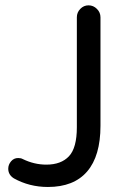

<svg xmlns="http://www.w3.org/2000/svg" viewBox="-20 -708 495 738"><path d="M33.2 -22.5Q11.7 -36.1 11.7 -59.6Q11.7 -75.2 22.5 -87.9Q33.2 -100.6 49.8 -100.6Q60.5 -100.6 67.4 -96.7Q111.3 -75.2 158.2 -75.2Q214.8 -75.2 245.1 -107.4Q275.4 -139.6 275.4 -218.8V-641.6Q275.4 -660.2 288.6 -673.8Q301.8 -687.5 320.3 -687.5Q338.9 -687.5 352.5 -673.8Q366.2 -660.2 366.2 -641.6V-224.6Q366.2 -108.4 314.9 -48.8Q263.7 10.7 164.1 10.7Q92.8 10.7 33.2 -22.5Z"/></svg>

Font: jf-openhuninn-1.0
Style: Regular
Weight: 400
Designer: [Kosugi Maru]
      Designed by Motoya company      

      [Varela Round]
      Joe Prince(Latin component); Avraham Co
Foundry: justfont CO.,LTD.
Version: 1.0